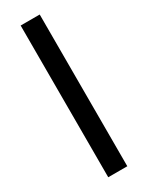

<svg xmlns="http://www.w3.org/2000/svg" viewBox="-197 -775 625 811"><g transform="rotate(-30 115.5 -370.0)"><path d="M69 -740H162V0H69Z"/></g></svg>

Font: IBM Plex Arabic Medium
Style: Regular
Weight: 500
Designer: Mike Abbink, Paul van der Laan, Pieter van Rosmalen, Wael Morcos, Khajak Apelian
Foundry: Bold Monday
Version: Version 1.0